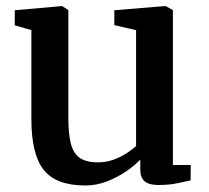

<svg xmlns="http://www.w3.org/2000/svg" viewBox="-20 -586 672 618"><path d="M489.5 9.5Q460 9.5 445.8 -2.2Q431.5 -14 431.5 -41V-72.5Q414 -53.5 385.8 -34.2Q357.5 -15 324 -2Q290.5 11 255 11Q160.5 11 120.8 -39Q81 -89 81 -202.5V-489L27.5 -504.5V-553L179 -566.5H180L200 -553.5V-207Q200 -155.5 208 -124Q216 -92.5 236.5 -78Q257 -63.5 294.5 -63.5Q322.5 -63.5 346 -72.2Q369.5 -81 387.8 -93Q406 -105 418 -115.5V-489L348 -505V-553L511 -566.5H513L536.5 -553.5V-55H594L593.5 -5.5Q576.5 -1.5 550 4Q523.5 9.5 489.5 9.5Z"/></svg>

Font: Merriweather 20pt SemiBold
Style: Regular
Weight: 600
Version: Version 2.100